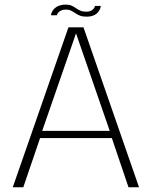

<svg xmlns="http://www.w3.org/2000/svg" viewBox="-20 -792 644 812"><path d="M34 0H78.5L149.5 -208H453L523.5 0H568L333 -676.5H269.5ZM158.5 -238.5 301 -649.5H302L444 -238.5ZM346.5 -721.5Q360.5 -721.5 370.5 -724.8Q380.5 -728 387.2 -733.2Q394 -738.5 398 -744.8Q402 -751 404 -756.8Q406 -762.5 406.5 -767H381.5Q381 -762 376.8 -756.2Q372.5 -750.5 364.8 -746.5Q357 -742.5 345.5 -742.5Q330 -742.5 319.8 -747Q309.5 -751.5 301.2 -757.5Q293 -763.5 283 -768Q273 -772.5 257.5 -772.5Q244.5 -772.5 234.5 -769.5Q224.5 -766.5 217.2 -761.5Q210 -756.5 205.5 -750.8Q201 -745 198.5 -738.8Q196 -732.5 195.5 -727.5H220.5Q221.5 -732.5 225.8 -738Q230 -743.5 238.2 -747.5Q246.5 -751.5 258.5 -751.5Q271.5 -751.5 280.5 -747Q289.5 -742.5 298 -736.5Q306.5 -730.5 317.8 -726Q329 -721.5 346.5 -721.5Z"/></svg>

Font: Anybody UltraCondensed Thin ExtraLight
Style: Regular
Weight: 250
Version: Version 1.111